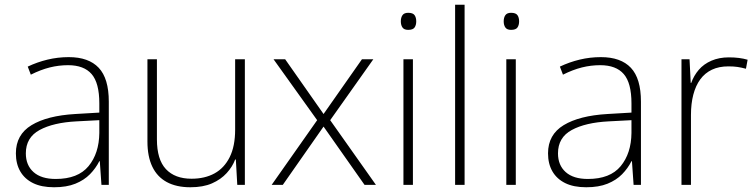

<svg xmlns="http://www.w3.org/2000/svg" viewBox="-20 -780 3189 810"><path d="M270 -539Q354 -539 396.5 -494Q439 -449 439 -351V0H408L401 -100H399Q384 -70 359.5 -45Q335 -20 298 -5Q261 10 208 10Q155 10 119.5 -7.5Q84 -25 65.5 -57Q47 -89 47 -133Q47 -212 113 -252Q179 -292 297 -299L399 -305V-344Q399 -430 366.5 -467.5Q334 -505 267 -505Q228 -505 190 -495.5Q152 -486 110 -465L97 -499Q137 -518 180.5 -528.5Q224 -539 270 -539ZM303 -268Q205 -263 147 -231.5Q89 -200 89 -133Q89 -83 121.5 -54Q154 -25 215 -25Q309 -25 353.5 -79Q398 -133 399 -219V-273Z M1013 -530V0H981L975 -107H972Q961 -77 936.5 -50Q912 -23 874.5 -6.5Q837 10 783 10Q724 10 683.5 -12Q643 -34 622.5 -77Q602 -120 602 -183V-530H642V-192Q642 -107 680 -66.5Q718 -26 788 -26Q844 -26 885 -48.5Q926 -71 949 -117Q972 -163 972 -233V-530Z M1318 -273 1134 -530H1183L1345 -299L1507 -530H1555L1373 -273L1566 0H1518L1345 -246L1173 0H1126Z M1722 -530V0H1682V-530ZM1702 -726Q1722 -726 1729 -716Q1736 -706 1736 -690Q1736 -674 1729 -664Q1722 -654 1702 -654Q1685 -654 1678 -664Q1671 -674 1671 -690Q1671 -706 1678 -716Q1685 -726 1702 -726Z M1940 0H1900V-760H1940Z M2156 -530V0H2116V-530ZM2136 -726Q2156 -726 2163 -716Q2170 -706 2170 -690Q2170 -674 2163 -664Q2156 -654 2136 -654Q2119 -654 2112 -664Q2105 -674 2105 -690Q2105 -706 2112 -716Q2119 -726 2136 -726Z M2515 -539Q2599 -539 2641.5 -494Q2684 -449 2684 -351V0H2653L2646 -100H2644Q2629 -70 2604.5 -45Q2580 -20 2543 -5Q2506 10 2453 10Q2400 10 2364.5 -7.5Q2329 -25 2310.5 -57Q2292 -89 2292 -133Q2292 -212 2358 -252Q2424 -292 2542 -299L2644 -305V-344Q2644 -430 2611.5 -467.5Q2579 -505 2512 -505Q2473 -505 2435 -495.5Q2397 -486 2355 -465L2342 -499Q2382 -518 2425.5 -528.5Q2469 -539 2515 -539ZM2548 -268Q2450 -263 2392 -231.5Q2334 -200 2334 -133Q2334 -83 2366.5 -54Q2399 -25 2460 -25Q2554 -25 2598.5 -79Q2643 -133 2644 -219V-273Z M3055 -538Q3078 -538 3097.5 -535.5Q3117 -533 3134 -528L3127 -490Q3108 -495 3092 -497.5Q3076 -500 3053 -500Q3013 -500 2983.5 -486Q2954 -472 2934.5 -445.5Q2915 -419 2905 -381Q2895 -343 2895 -295V0H2855V-530H2889L2894 -430H2896Q2907 -461 2928 -485.5Q2949 -510 2981.5 -524Q3014 -538 3055 -538Z"/></svg>

Font: Noto Sans Hebrew Thin ExtraLight
Style: Regular
Weight: 250
Version: Version 3.001